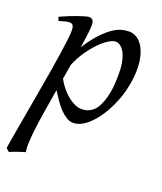

<svg xmlns="http://www.w3.org/2000/svg" viewBox="-134 -543 736 872"><g transform="rotate(20 234.0 -106.5)"><path d="M297.9 -393.1Q284.7 -393.1 264.6 -380.9Q244.6 -368.7 222.7 -346.4Q200.7 -324.2 179.2 -293.2Q157.7 -262.2 142.1 -224.6L129.9 -153.3Q137.2 -138.7 150.4 -120.8Q163.6 -103 180.7 -87.6Q197.8 -72.3 217.3 -62Q236.8 -51.8 256.8 -51.8Q283.2 -51.8 303.5 -66.2Q323.7 -80.6 335 -106.9Q343.8 -126 349.1 -146.7Q354.5 -167.5 356.9 -187.7Q359.4 -208 360.1 -226.6Q360.8 -245.1 360.8 -259.8Q360.8 -293.9 355.5 -319.1Q350.1 -344.2 341.1 -360.6Q332 -377 320.8 -385Q309.6 -393.1 297.9 -393.1ZM169.9 -424.8Q169.9 -410.2 166.7 -383.8Q163.6 -357.4 156.7 -314.5Q188 -362.8 215.3 -391.1Q242.7 -419.4 265.4 -434.1Q288.1 -448.7 306.6 -452.9Q325.2 -457 339.8 -457Q358.9 -457 375.5 -447.3Q392.1 -437.5 404.8 -418.2Q417.5 -398.9 424.8 -370.8Q432.1 -342.8 432.1 -306.2Q432.1 -257.3 418.5 -202.6Q404.8 -147.9 374 -91.8Q362.8 -72.3 348.4 -52.5Q334 -32.7 316.9 -16.6Q299.8 -0.5 280.5 9.8Q261.2 20 240.2 20Q223.6 20 207.8 10Q191.9 0 176.5 -16.1Q161.1 -32.2 147 -52.7Q132.8 -73.2 120.1 -93.8L105 -2.9Q88.4 97.7 84.5 151.1Q80.6 204.6 85.9 218.3Q78.6 220.2 68.8 223.4Q59.1 226.6 48.6 230.2Q38.1 233.9 28.6 237.5Q19 241.2 12.7 244.1L-2.9 230Q-1 215.8 4.2 186Q9.3 156.2 16.4 116.2Q23.4 76.2 31.7 28.8Q40 -18.6 48.6 -67.4Q57.1 -116.2 65.2 -164.1Q73.2 -211.9 79.3 -252.7Q85.4 -293.5 89.1 -324.5Q92.8 -355.5 92.8 -371.1Q92.8 -382.3 90.8 -388.9Q88.9 -395.5 85.4 -398.7Q82 -401.9 78.1 -402.8Q74.2 -403.8 69.8 -403.8Q65.4 -403.8 57.4 -402.1Q49.3 -400.4 41 -397.9Q31.7 -395.5 21 -392.1L14.2 -410.2Q34.7 -419.4 55.7 -428Q76.7 -436.5 95 -442.9Q113.3 -449.2 127.2 -453.1Q141.1 -457 147 -457Q156.7 -457 163.3 -450.4Q169.9 -443.8 169.9 -424.8Z"/></g></svg>

Font: Gentium Plus Am
Style: Italic
Weight: 400
Italic angle: -8°
Designer: J. Victor Gaultney, Annie Olsen, Iska Routamaa, Becca Hirsbrunner
Foundry: SIL International
Version: Version 5.000